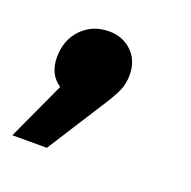

<svg xmlns="http://www.w3.org/2000/svg" viewBox="-102 -211 389 392"><g transform="rotate(20 92.0 -15.5)"><path d="M144 -79Q144 -60 137 -44.5Q130 -29 117 -9L36 118H-39L19 -8Q-8 -26 -8 -63Q-8 -101 15.5 -125Q39 -149 75 -149Q104 -149 124 -130Q144 -111 144 -79Z"/></g></svg>

Font: Gontserrat SemiBold
Style: Italic
Weight: 600
Italic angle: -11.3°
Designer: Julieta Ulanovsky
Foundry: Julieta Ulanovsky
Version: Version 6.001